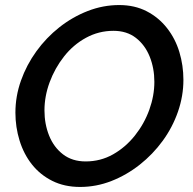

<svg xmlns="http://www.w3.org/2000/svg" viewBox="-20 -735 765 760"><path d="M297 5Q235 5 187 -19Q139 -43 106.5 -84Q74 -125 57.5 -178.5Q41 -232 41 -289Q41 -354 63 -416Q85 -478 124 -532Q163 -586 215 -627Q267 -668 327.5 -691.5Q388 -715 452 -715Q513 -715 560.5 -690.5Q608 -666 641 -624Q674 -582 690 -529Q706 -476 706 -419Q706 -355 684.5 -293Q663 -231 624 -177.5Q585 -124 533 -83Q481 -42 421 -18.5Q361 5 297 5ZM319 -96Q378 -96 427.5 -124Q477 -152 514 -198.5Q551 -245 571 -300.5Q591 -356 591 -411Q591 -465 572.5 -511Q554 -557 518 -585Q482 -613 429 -613Q371 -613 320.5 -585.5Q270 -558 233.5 -511.5Q197 -465 176.5 -409.5Q156 -354 156 -298Q156 -244 174.5 -198Q193 -152 229.5 -124Q266 -96 319 -96Z"/></svg>

Font: Raleway Thin SemiBold
Style: Italic
Weight: 600
Italic angle: -12°
Version: Version 4.026